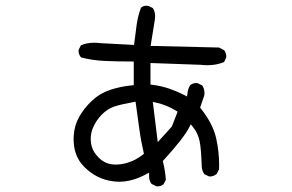

<svg xmlns="http://www.w3.org/2000/svg" viewBox="-20 -621 1040 684"><path d="M592.3 -170.4 542 -114.7 524.4 -257.8 536.1 -255.4Q574.2 -247.1 606.9 -226.6L612.8 -223.1ZM436.5 -42Q422.9 -37.6 411.6 -36.1Q400.4 -34.7 390.1 -34.7Q379.9 -34.7 368.2 -37.6Q347.7 -43 331.5 -59.6Q309.1 -81.5 304.7 -108.9Q303.2 -117.7 303.2 -126.5Q303.2 -146.5 311 -165.5Q322.8 -192.9 343 -213.1Q363.3 -233.4 387.2 -241.5Q411.1 -249.5 462.9 -258.8L476.1 -163.1Q481.9 -119.6 492.7 -72.8L488.3 -69.8Q463.9 -50.3 436.5 -42ZM540 43Q553.7 43 562.5 35.6L570.8 19.5Q568.8 -11.7 560.1 -47.4Q634.8 -128.9 653.8 -167L659.7 -178.2L667.5 -168.5Q684.6 -147.5 690.7 -120.1Q696.8 -92.8 698.7 -25.9Q700.2 -11.7 708 -0.5L724.1 7.3Q725.6 7.8 727.1 7.8Q741.2 7.8 752 -1.5L760.3 -17.6Q760.7 -24.9 760.7 -32.2Q760.7 -81.1 750.5 -126.5Q739.3 -179.2 695.8 -233.9L692.9 -237.8L707.5 -280.3Q708.5 -285.2 708.5 -289.1Q708.5 -304.7 700.2 -316.9L684.1 -324.7Q682.1 -325.2 680.7 -325.2Q667 -325.2 657.7 -317.9Q649.4 -304.2 647.9 -289.1L646.5 -277.3Q622.6 -289.6 608.9 -295.2Q595.2 -300.8 581.5 -305.7Q553.7 -314.9 523.4 -318.8L516.1 -319.8V-396.5L695.3 -390.1Q707.5 -388.7 718.8 -388.7Q751.5 -388.7 778.3 -399.9L785.6 -415.5Q786.1 -417.5 786.1 -421.4Q786.1 -425.3 784.4 -430.9Q782.7 -436.5 778.8 -441.9L760.3 -451.7L516.6 -457.5L531.7 -551.3Q532.7 -557.1 532.7 -562.5Q532.7 -579.6 524.4 -592.3L508.3 -600.1Q505.4 -600.6 501.5 -600.6Q490.7 -600.6 482.4 -593.8Q471.7 -565.9 467 -533.9Q462.4 -502 457.5 -460.9L337.9 -467.3Q326.7 -468.8 315.9 -468.8Q289.1 -468.8 268.1 -459.5L260.3 -443.8Q259.8 -442.4 259.8 -440.9Q259.8 -427.2 268.6 -416.5Q309.1 -405.8 355.2 -403.8Q401.4 -401.9 448.2 -401.9H456.5V-317.9L449.2 -316.9Q409.2 -313 372.3 -300.8Q335.4 -288.6 307.1 -261.7Q278.3 -234.4 261.2 -203.1Q244.6 -172.4 242.7 -137.7Q242.2 -131.8 242.2 -126Q242.2 -98.1 250 -74.7Q259.3 -47.4 280.3 -26.4Q324.2 17.6 382.8 24.9Q393.6 26.4 404.3 26.4Q450.7 26.4 499 0.5L511.2 -5.9V7.8Q511.2 23.4 520 34.2L536.6 42.5Q538.6 43 540 43Z"/></svg>

Font: NaikaiFont
Style: Light
Weight: 300
Version: Version 1.89